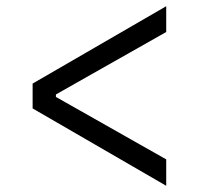

<svg xmlns="http://www.w3.org/2000/svg" viewBox="-20 -614 640 618"><path d="M85 -265V-345L515 -594V-511L160 -310V-302L515 -101V-16Z"/></svg>

Font: iA Writer Duo V
Style: Regular
Weight: 400
Designer: Mike Abbink, Paul van der Laan, Pieter van Rosmalen, Oliver Reichenstein
Foundry: Information Architects Inc.
Version: Version 2.000